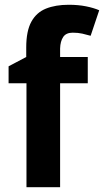

<svg xmlns="http://www.w3.org/2000/svg" viewBox="-20 -785 436 805"><path d="M348 -436H232V0H91V-436H16V-507L90 -546V-586Q90 -655 111.5 -694Q133 -733 173 -749Q213 -765 268 -765Q308 -765 340.5 -758.5Q373 -752 396 -742L360 -635Q343 -640 325 -644Q307 -648 285 -648Q257 -648 245 -630Q233 -612 232 -582V-546H348Z"/></svg>

Font: Noto Sans Sinhala SemiCondensed
Style: Bold
Weight: 700
Width: 4
Designer: Jelle Bosma - Monotype Design Team
Foundry: Monotype Imaging Inc.
Version: Version 2.006; ttfautohint (v1.8.4.7-5d5b)